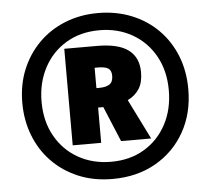

<svg xmlns="http://www.w3.org/2000/svg" viewBox="-52 -780 928 846"><g transform="rotate(-5 412.0 -357.0)"><path d="M413 10Q329 10 261.5 -18.5Q194 -47 145.5 -97Q97 -147 71 -214Q45 -281 45 -358Q45 -439 72.5 -505.5Q100 -572 149 -621Q198 -670 265 -697Q332 -724 411 -724Q491 -724 558.5 -697Q626 -670 675.5 -620.5Q725 -571 752 -503.5Q779 -436 779 -355Q779 -249 732.5 -166.5Q686 -84 603.5 -37Q521 10 413 10ZM413 -66Q497 -66 560 -104Q623 -142 658 -208Q693 -274 693 -358Q693 -444 656.5 -509.5Q620 -575 556 -611.5Q492 -648 411 -648Q327 -648 263.5 -610Q200 -572 165 -505.5Q130 -439 130 -356Q130 -269 167 -203.5Q204 -138 268 -102Q332 -66 413 -66ZM250 -153V-580H395Q489 -580 533.5 -546.5Q578 -513 578 -448Q578 -403 560.5 -375Q543 -347 509 -330L597 -153H464L399 -309H376V-153ZM389 -395Q418 -395 434 -405.5Q450 -416 450 -443Q450 -467 436 -476Q422 -485 390 -485H376V-395Z"/></g></svg>

Font: Noto Sans Lao Condensed Black
Style: Regular
Weight: 900
Width: 3
Designer: Monotype Design Team
Foundry: Monotype Imaging Inc.
Version: Version 2.003; ttfautohint (v1.8.4.7-5d5b)